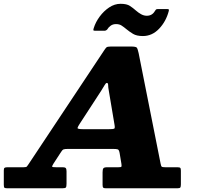

<svg xmlns="http://www.w3.org/2000/svg" viewBox="-78 -1016 1078 1036"><path d="M-57.5 -19V-96Q-57.5 -107 -53.8 -110.2Q-50 -113.5 -38.5 -113.5H48.5Q63.5 -113.5 67 -117.5Q70.5 -121.5 76 -130L483.5 -743.5Q491 -755 496 -760Q501 -765 520.5 -765H627Q655.5 -765 660.2 -758.8Q665 -752.5 670 -729.5L788.5 -133.5Q791 -119.5 794.8 -116.5Q798.5 -113.5 815.5 -113.5H879.5Q891 -113.5 894.5 -110.2Q898 -107 898 -95V-21.5Q898 -8 894.8 -4Q891.5 0 878 0H495Q483.5 0 479.5 -3Q475.5 -6 475.5 -18.5V-86Q475.5 -101.5 479.5 -107.5Q483.5 -113.5 500 -113.5H560Q575.5 -113.5 577.2 -116.8Q579 -120 577 -133L567.5 -190Q564.5 -207.5 557.5 -210Q550.5 -212.5 530 -212.5H291Q272 -212.5 265.2 -210Q258.5 -207.5 251.5 -196L210.5 -133Q202.5 -120 203.2 -116.8Q204 -113.5 226 -113.5H261.5Q273 -113.5 277 -108.8Q281 -104 281 -91.5V-25.5Q281 -9 277.5 -4.5Q274 0 257.5 0H-36Q-50 0 -53.8 -2.8Q-57.5 -5.5 -57.5 -19ZM467.5 -525.5 352 -348Q342.5 -333.5 340.5 -326.2Q338.5 -319 368 -319H511Q532 -319 537.8 -321.5Q543.5 -324 540 -342.5L509.5 -524Q505.5 -545 505.5 -556.8Q505.5 -568.5 498.5 -568.5Q493 -568.5 485.8 -555.5Q478.5 -542.5 467.5 -525.5ZM693 -821.5Q659.5 -821.5 640 -833.2Q620.5 -845 605.5 -857.5Q590.5 -870 578.2 -878Q566 -886 548 -886Q531 -886 519 -877.2Q507 -868.5 500.5 -857Q494 -850 485 -850H435Q426 -850 425.8 -853.8Q425.5 -857.5 428 -865Q438 -897 460 -926.8Q482 -956.5 511.2 -976Q540.5 -995.5 572.5 -995.5Q606 -995.5 623.2 -984Q640.5 -972.5 655 -959.5Q668.5 -947.5 683.5 -939.2Q698.5 -931 714 -931Q743 -931 757.5 -956Q761 -961 763.2 -964Q765.5 -967 773 -967H825.5Q832 -967 833 -964.5Q834 -962 832.5 -956Q818 -900.5 780.5 -861Q743 -821.5 693 -821.5Z"/></svg>

Font: Besley* Heavy
Style: Italic
Weight: 800
Italic angle: -13°
Designer: Owen Earl
Foundry: indestructible type*
Version: Version 3.000; ttfautohint (v1.8.3)